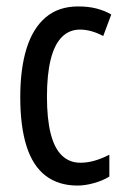

<svg xmlns="http://www.w3.org/2000/svg" viewBox="-20 -567 387 597"><path d="M221 10Q162 10 122 -20.5Q82 -51 62.5 -112.5Q43 -174 43 -265Q43 -353 62.5 -416Q82 -479 122 -513Q162 -547 223 -547Q255 -547 280 -540.5Q305 -534 326 -522L301 -455Q282 -465 264 -470Q246 -475 229 -475Q195 -475 172 -451.5Q149 -428 137.5 -381.5Q126 -335 126 -266Q126 -198 137.5 -152Q149 -106 172.5 -83.5Q196 -61 230 -61Q252 -61 274.5 -67.5Q297 -74 320 -86V-18Q299 -5 271.5 2.5Q244 10 221 10Z"/></svg>

Font: Noto Sans ExtraCondensed
Style: Regular
Weight: 400
Width: 2
Designer: Monotype Design Team
Foundry: Monotype Imaging Inc.
Version: Version 2.013